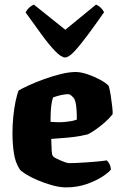

<svg xmlns="http://www.w3.org/2000/svg" viewBox="-20 -812 524 832"><path d="M266 0Q239 0 206.5 -9Q174 -18 143.5 -31Q113 -44 91.5 -57.5Q70 -71 65 -79Q46 -108 40 -149.5Q34 -191 34 -234Q34 -269 37.5 -305.5Q41 -342 47.5 -373Q54 -404 61 -420Q76 -429 105.5 -442.5Q135 -456 171 -469Q207 -482 243 -491Q279 -500 308 -500Q330 -500 358.5 -490.5Q387 -481 413 -467Q439 -453 451 -440Q456 -423 460 -397Q464 -371 466.5 -348Q469 -325 468 -317Q454 -299 434 -281.5Q414 -264 394.5 -250.5Q375 -237 361 -230Q329 -222 300 -218.5Q271 -215 246.5 -213.5Q222 -212 202 -210Q203 -176 204 -158.5Q205 -141 209 -136Q211 -132 220.5 -127Q230 -122 241.5 -117Q253 -112 263.5 -108.5Q274 -105 279 -105Q294 -105 314 -106Q334 -107 356 -108.5Q378 -110 400.5 -112Q423 -114 443 -117Q448 -112 453.5 -102.5Q459 -93 461 -78Q452 -65 423.5 -46.5Q395 -28 354.5 -14Q314 0 266 0ZM254 -283Q264 -284 273.5 -285Q283 -286 293 -288Q303 -290 313 -294Q313 -305 312.5 -321Q312 -337 310 -354Q308 -371 302 -384Q295 -393 289.5 -397.5Q284 -402 280.5 -403Q277 -404 275 -404Q268 -404 255.5 -402Q243 -400 230.5 -396.5Q218 -393 210 -390Q205 -376 202.5 -356.5Q200 -337 199.5 -318Q199 -299 199 -284Q216 -283 229 -282.5Q242 -282 254 -283ZM262 -563Q246 -563 220 -589.5Q194 -616 161.5 -660.5Q129 -705 91 -758Q96 -769 106 -778.5Q116 -788 127 -792L263 -683L396 -792Q407 -788 417 -778Q427 -768 431 -759Q394 -706 361 -661.5Q328 -617 303 -590Q278 -563 262 -563Z"/></svg>

Font: Texturina Medium 12pt Black
Style: Regular
Weight: 900
Version: Version 1.002